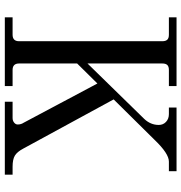

<svg xmlns="http://www.w3.org/2000/svg" viewBox="2 -754 752 796"><g transform="rotate(90 378.0 -356.0)"><path d="M51.8 0V-32.2H124Q150.9 -32.2 150.9 -59.1V-652.8Q150.9 -667 144.5 -673.6Q138.2 -680.2 124 -680.2H51.8V-711.9H336.9V-680.2H270Q255.9 -680.2 249.5 -673.6Q243.2 -667 243.2 -652.8V-342.8L473.1 -578.1Q498 -604.5 498 -638.2Q498 -656.2 485.4 -668.2Q472.7 -680.2 453.1 -680.2H425.8V-711.9H689.9V-680.2H649.9Q616.7 -680.2 560.1 -621.1L392.1 -451.2L596.2 -76.2Q609.4 -51.3 625 -41.7Q640.6 -32.2 670.9 -32.2H704.1V0H401.9V-32.2H469.2Q480.5 -32.2 488.3 -38.6Q496.1 -44.9 496.1 -53.2Q496.1 -67.4 488.8 -78.1L326.2 -383.8L243.2 -299.8V-59.1Q243.2 -32.2 270 -32.2H336.9V0Z"/></g></svg>

Font: Flanker Steampunk
Style: Regular
Weight: 400
Designer: Alexey Kryukov, Leonardo Di Lena
Foundry: Alexey Kryukov, Leonardo Di Lena
Version: 1.210